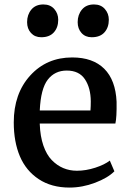

<svg xmlns="http://www.w3.org/2000/svg" viewBox="-20 -827 580 858"><path d="M164.1 -660.6Q135.7 -660.6 118.4 -679.7Q101.1 -698.7 101.1 -728Q101.1 -761.2 120.1 -784.2Q139.2 -807.1 173.8 -807.1H174.3Q204.6 -807.1 222.4 -786.9Q240.2 -766.6 240.2 -738.8Q240.2 -704.1 220.7 -682.4Q201.2 -660.6 164.6 -660.6ZM389.6 -660.6Q361.3 -660.6 344.2 -679.7Q327.1 -698.7 327.1 -728Q327.1 -761.2 346.2 -784.2Q365.2 -807.1 399.9 -807.1H400.4Q430.7 -807.1 448.5 -786.9Q466.3 -766.6 466.3 -738.8Q466.3 -704.1 446.8 -682.4Q427.2 -660.6 390.1 -660.6ZM290.5 11.2Q210 11.2 153.1 -26.4Q96.2 -64 68.8 -128.7Q41.5 -193.4 41.5 -279.8Q41.5 -408.7 115 -489.5Q188.5 -570.3 302.7 -570.3Q395 -570.3 445.8 -519.8Q496.6 -469.2 501 -372.1Q502 -302.2 495.6 -274.9H157.7V-272Q159.7 -217.8 173.8 -176.8Q188 -135.7 211.2 -111.8Q234.4 -87.9 262.7 -75.9Q291 -64 323.7 -64Q363.8 -64 405.8 -77.6Q447.8 -91.3 470.7 -109.4L491.2 -61.5Q461.4 -31.7 404.8 -10.3Q348.1 11.2 290.5 11.2ZM278.3 -511.7Q225.1 -511.7 193.6 -471.2Q162.1 -430.7 157.7 -333.5H384.3Q385.7 -352.5 385.7 -374Q385.3 -434.1 359.4 -472.9Q333.5 -511.7 278.3 -511.7Z"/></svg>

Font: HaufeMerriweather
Style: Regular
Weight: 400
Designer: Eben Sorkin ( eben@eyebytes.com )
Foundry: Eben Sorkin
Version: Version 1.56